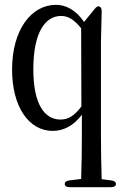

<svg xmlns="http://www.w3.org/2000/svg" viewBox="-20 -541 504 795"><path d="M248 221C248 229 255 234 268 234H440C453 234 460 229 460 221C460 213 454 208 441 206L401 201C399 140 398 78 398 16V-368L401 -493C401 -505 399 -510 392 -514C386 -517 379 -513 372 -504L328 -450C296 -498 254 -521 212 -521C109 -521 30 -417 30 -253C30 -98 100 1 198 1C244 1 285 -21 319 -66V16C319 78 318 139 316 200L267 206C254 208 248 213 248 221ZM118 -254C118 -410 169 -475 233 -475C262 -475 287 -460 316 -424L317 -100C287 -61 263 -46 230 -46C166 -46 118 -107 118 -254Z"/></svg>

Font: 寒蝉锦书宋 CompactLight
Style: Bold
Weight: 400
Width: 4
Designer: 寒蝉锦书宋{Warren} 思源宋体{Ryoko NISHIZUKA 西塚涼子 (kana & ideographs); Frank Grießhammer (Latin, Greek & Cyrillic); Wenlong ZHANG 
Foundry: Adobe & ChillType
Version: Version 2.000;Glyphs 3.1.1 (3135)